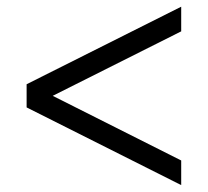

<svg xmlns="http://www.w3.org/2000/svg" viewBox="-20 -532 614 567"><path d="M515.1 14.6V-58.1L135.7 -249L515.1 -439.4V-512.2L58.6 -283.2V-214.8Z"/></svg>

Font: Pfont
Style: Regular
Weight: 400
Designer: Damoon Khanjanzadeh
Foundry: pfont
Version: Version 1.000;PS 000.300;hotconv 1.0.88;makeotf.lib2.5.64775